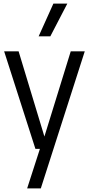

<svg xmlns="http://www.w3.org/2000/svg" viewBox="-20 -828 494 1068"><path d="M373.5 -542.5H451.5L207 220H131L202 0H177L3 -542.5H83.5L227 -68.5ZM195 -626 277 -808H354.5L260 -626Z"/></svg>

Font: Encode Sans Condensed
Style: Regular
Weight: 400
Width: 3
Designer: Multiple Designers
Foundry: Impallari Type
Version: Version 2.000